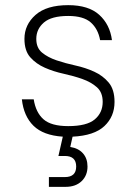

<svg xmlns="http://www.w3.org/2000/svg" viewBox="-20 -526 530 746"><path d="M224 5Q148 0 110 -37.5Q72 -75 65 -140H111Q119 -89 149 -62.5Q179 -36 245 -36Q317 -36 348 -62Q379 -88 379 -130Q379 -167 356.5 -187Q334 -207 300 -219Q266 -231 227 -239.5Q188 -248 154 -263Q120 -278 97.5 -303.5Q75 -329 75 -375Q75 -430 118 -468Q161 -506 245 -506Q324 -506 365.5 -468.5Q407 -431 415 -370H369Q361 -414 332.5 -439Q304 -464 245 -464Q180 -464 150.5 -438.5Q121 -413 121 -375Q121 -340 143.5 -321.5Q166 -303 200 -291.5Q234 -280 273 -271.5Q312 -263 346 -247.5Q380 -232 402.5 -205Q425 -178 425 -130Q425 -73 385.5 -36Q346 1 262 5L253 45Q285 50 302.5 70Q320 90 320 121Q320 156 297 178Q274 200 235 200H170V162H232Q276 162 276 121Q276 80 232 80H207Z"/></svg>

Font: PT Root UI Web Light
Style: Regular
Weight: 300
Designer: Vitaly Kuzmin
Foundry: ParaType Ltd.
Version: Version 1.000W